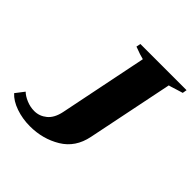

<svg xmlns="http://www.w3.org/2000/svg" viewBox="-208 -845 1000 1000"><g transform="rotate(45 292.0 -345.0)"><path d="M-20 -54 17 -102Q33 -86 61.5 -74Q90 -62 120 -62Q158 -62 188.5 -87Q219 -112 230 -165L329 -653Q306 -658 259 -676L264 -700H604L600 -676Q576 -668 564 -665Q524 -652 521 -652L424 -176Q405 -81 329.5 -35.5Q254 10 160 10Q105 10 56 -7Q7 -24 -20 -54Z"/></g></svg>

Font: Trirong Black
Style: Italic
Weight: 900
Italic angle: -12°
Designer: Katatrad Team
Foundry: CadsonDemak
Version: Version 1.001